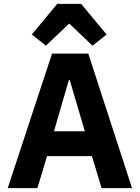

<svg xmlns="http://www.w3.org/2000/svg" viewBox="-20 -976 725 996"><path d="M277 -956 145 -797 218 -739 339 -854 460 -739 533 -797 401 -956ZM665 0 438 -698H250L20 0H174L224 -166H457L507 0ZM420 -295H260L337 -560H342Z"/></svg>

Font: IBM Plex Sans Thai Looped
Style: Bold
Weight: 700
Designer: Mike Abbink, Paul van der Laan, Pieter van Rosmalen, Ben Mitchell, Mark Frömberg
Foundry: Bold Monday
Version: Version 1.1